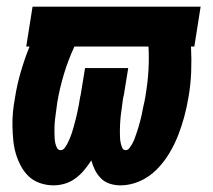

<svg xmlns="http://www.w3.org/2000/svg" viewBox="-20 -550 640 578"><path d="M141 8Q120 8 100 1Q80 -6 66 -19.5Q52 -33 42.5 -51Q33 -69 27.5 -88Q22 -107 20 -127.5Q18 -148 17.5 -169.5Q17 -191 19 -212.5Q21 -234 25 -255Q31 -294 42.5 -333.5Q54 -373 69 -410H59L78 -530H584L565 -410H555Q557 -372 555.5 -333Q554 -294 547 -255Q542 -226 534.5 -198Q527 -170 516 -142Q505 -114 489 -87.5Q473 -61 451 -39Q429 -17 400.5 -4.5Q372 8 343 8Q326 8 310.5 3Q295 -2 284 -13Q273 -24 266 -38Q259 -52 255 -67Q245 -52 233.5 -38Q222 -24 207 -13Q192 -2 175 3Q158 8 141 8ZM358 -98Q365 -98 369.5 -104Q374 -110 377.5 -116Q381 -122 383.5 -128Q386 -134 388 -140.5Q390 -147 392.5 -153.5Q395 -160 396.5 -166Q398 -172 400 -178.5Q402 -185 403.5 -191.5Q405 -198 406.5 -204.5Q408 -211 409 -217Q410 -223 411.5 -229.5Q413 -236 414.5 -242.5Q416 -249 417 -255.5Q418 -262 419 -268Q425 -304 427 -339.5Q429 -375 427 -410H204Q185 -369 172 -325.5Q159 -282 152 -239Q151 -231 150 -223.5Q149 -216 148 -208.5Q147 -201 146 -193.5Q145 -186 144.5 -178.5Q144 -171 144 -163.5Q144 -156 144 -148.5Q144 -141 144.5 -133.5Q145 -126 146.5 -119Q148 -112 151.5 -105Q155 -98 162 -98Q170 -98 175 -105Q180 -112 183.5 -119Q187 -126 190 -133Q193 -140 195.5 -147.5Q198 -155 200 -162Q202 -169 204 -176.5Q206 -184 208 -191.5Q210 -199 211.5 -206Q213 -213 214.5 -220.5Q216 -228 217.5 -235.5Q219 -243 220 -250.5Q221 -258 223 -265L236 -345H366L353 -265Q351 -258 350 -250.5Q349 -243 348 -235.5Q347 -228 346 -220.5Q345 -213 344 -206Q343 -199 342.5 -191.5Q342 -184 341.5 -176.5Q341 -169 341 -161.5Q341 -154 341 -147Q341 -140 341.5 -133Q342 -126 343.5 -119Q345 -112 348 -105Q351 -98 358 -98Z"/></svg>

Font: Iosevka Curly Slab HvExObl
Style: Regular
Weight: 900
Width: 7
Italic angle: -9°
Monospace: yes
Designer: Belleve Invis
Foundry: Belleve Invis
Version: Version 11.1.0; ttfautohint (v1.8.3)